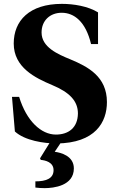

<svg xmlns="http://www.w3.org/2000/svg" viewBox="-20 -727 601 993"><path d="M163 211V243C180 245 192 246 211 246C258 246 362 234 362 144C362 79 294 62 263 58L302 0H244L187 92L191 100C213 102 257 111 257 153C257 196 219 211 163 211ZM42 -226 57 -47C108 0 207 15 273 15C473 13 533 -95 533 -199C533 -331 435 -382 344 -420C278 -447 195 -483 195 -559C195 -621 239 -661 299 -661C363 -661 423 -616 451 -499H487V-663C435 -695 361 -707 300 -707C132 -707 51 -620 51 -502C51 -378 162 -324 250 -287C341 -249 383 -204 383 -140C382 -66 334 -31 269 -31C193 -31 117 -101 79 -226Z"/></svg>

Font: Heuristica
Style: Bold
Weight: 700
Version: Version 1.0.1